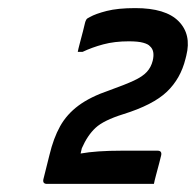

<svg xmlns="http://www.w3.org/2000/svg" viewBox="-20 -816 484 474"><path d="M360 -362H96Q85 -362 87 -373L102 -433Q112 -475 128.5 -504.5Q145 -534 174 -555.5Q203 -577 250 -593Q289 -607 310.5 -617Q332 -627 342.5 -638.5Q353 -650 357 -666Q363 -691 350 -702Q346 -707 333.5 -710.5Q321 -714 298 -714Q263 -714 235 -706.5Q207 -699 184 -688H172Q173 -694 177 -709Q181 -724 185 -739.5Q189 -755 190 -760Q191 -764 193 -767.5Q195 -771 202 -774Q216 -782 243.5 -789Q271 -796 314 -796Q389 -796 421 -763.5Q453 -731 440 -679L438 -671Q426 -622 392 -589.5Q358 -557 284 -534Q236 -519 216 -500.5Q196 -482 182 -450L179 -437Q218 -444 280 -444H369Q380 -444 378 -433Q377 -428 373 -413Q369 -398 365 -383Q361 -368 360 -362Z"/></svg>

Font: Recursive Sn Lnr St Med
Style: Italic
Weight: 500
Italic angle: -15°
Version: Version 1.079;hotconv 1.0.112;makeotfexe 2.5.65598; ttfautoh